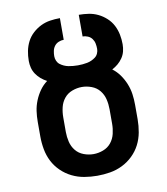

<svg xmlns="http://www.w3.org/2000/svg" viewBox="-83 -805 766 882"><g transform="rotate(-10 300.0 -363.5)"><path d="M300 8Q270 8 240 3Q210 -2 182.5 -15.5Q155 -29 133 -50.5Q111 -72 97.5 -98.5Q84 -125 78.5 -155Q73 -185 73 -215V-283Q73 -309 76.5 -333.5Q80 -358 89.5 -381.5Q99 -405 113.5 -425.5Q128 -446 148 -461Q133 -469 120.5 -479.5Q108 -490 98.5 -504Q89 -518 85 -534Q81 -550 81 -566Q81 -590 85.5 -612.5Q90 -635 100.5 -655.5Q111 -676 128.5 -692Q146 -708 166.5 -718Q187 -728 210 -731.5Q233 -735 256 -735V-634Q244 -634 232 -629Q220 -624 212.5 -614Q205 -604 202.5 -591.5Q200 -579 200 -567Q200 -556 204.5 -545.5Q209 -535 217.5 -528.5Q226 -522 236 -517.5Q246 -513 256.5 -511Q267 -509 278 -508Q289 -507 300 -507Q311 -507 322 -508Q333 -509 343.5 -511Q354 -513 364 -517.5Q374 -522 382.5 -528.5Q391 -535 395.5 -545.5Q400 -556 400 -566Q400 -579 397.5 -591.5Q395 -604 387.5 -614Q380 -624 368 -629Q356 -634 344 -634V-735Q367 -735 390 -731.5Q413 -728 433.5 -718Q454 -708 471.5 -692Q489 -676 499.5 -655.5Q510 -635 514.5 -612.5Q519 -590 519 -567Q519 -550 515 -534Q511 -518 501.5 -504Q492 -490 479.5 -479.5Q467 -469 452 -461Q472 -446 486.5 -425.5Q501 -405 510.5 -381.5Q520 -358 523.5 -333.5Q527 -309 527 -283V-215Q527 -185 521.5 -155Q516 -125 502.5 -98.5Q489 -72 467 -50.5Q445 -29 417.5 -15.5Q390 -2 360 3Q330 8 300 8ZM300 -93Q323 -93 345.5 -101.5Q368 -110 382.5 -128Q397 -146 402.5 -169Q408 -192 408 -215V-283Q408 -307 402.5 -330Q397 -353 382.5 -371Q368 -389 345.5 -397.5Q323 -406 300 -406Q277 -406 254.5 -397.5Q232 -389 217.5 -371Q203 -353 197.5 -330Q192 -307 192 -283V-215Q192 -192 197.5 -169Q203 -146 217.5 -128Q232 -110 254.5 -101.5Q277 -93 300 -93Z"/></g></svg>

Font: Iosevka SS04 Extended
Style: Bold
Weight: 700
Width: 7
Monospace: yes
Designer: Belleve Invis
Foundry: Belleve Invis
Version: Version 19.0.0; ttfautohint (v1.8.4)